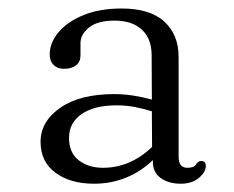

<svg xmlns="http://www.w3.org/2000/svg" viewBox="-20 -730 551 452"><path d="M97 -602Q97 -629 117.5 -653.8Q138 -678.5 176 -694.2Q214 -710 266.5 -710Q333.5 -710 367 -679Q400.5 -648 400.5 -596V-360.5Q400.5 -335 421 -335Q437 -335 441.5 -343Q446 -351 454 -351Q464.5 -351 464.5 -339Q464.5 -325 448.2 -311.2Q432 -297.5 405.5 -297.5Q376.5 -297.5 357.5 -311.5Q338.5 -325.5 340 -353Q281 -297.5 201 -297.5Q146 -297.5 110.8 -323.2Q75.5 -349 75.5 -396Q75.5 -444 121.8 -476.2Q168 -508.5 249 -508.5Q272 -508.5 295 -504.8Q318 -501 337.5 -495.5L337 -599.5Q337 -639 314 -660.2Q291 -681.5 249.5 -681.5Q209.5 -681.5 189.5 -665.2Q169.5 -649 169.5 -628.5V-599.5Q169.5 -584.5 159 -576.2Q148.5 -568 130.5 -568Q115 -568 106 -577.2Q97 -586.5 97 -602ZM142.5 -405.5Q142.5 -370.5 165.2 -352.8Q188 -335 222.5 -335Q286.5 -335 338 -384L337.5 -468Q318.5 -474 298 -478Q277.5 -482 254 -482Q202 -482 172.2 -461.5Q142.5 -441 142.5 -405.5Z"/></svg>

Font: Fraunces 9pt Soft Light
Style: Regular
Weight: 300
Version: Version 1.000;[0bf87f6ff]